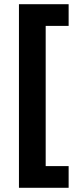

<svg xmlns="http://www.w3.org/2000/svg" viewBox="-20 -734 371 912"><path d="M306 158H70V-714H306V-611H197V55H306Z"/></svg>

Font: Noto Naskh Arabic
Style: Regular
Weight: 400
Designer: Monotype Design Team, David Williams, Mohamad Dakak and Nizar Qandah
Foundry: Monotype Imaging Inc.
Version: Version 2.013